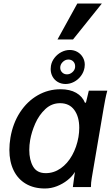

<svg xmlns="http://www.w3.org/2000/svg" viewBox="-20 -1067 640 1095"><path d="M33.5 -212Q33.5 -245.5 39.5 -282Q53.5 -364 94.2 -426.5Q135 -489 195 -523.5Q255 -558 325 -558Q378.5 -558 414.2 -537.8Q450 -517.5 465 -480L470.5 -483L486.5 -550H592Q585.5 -527 580.5 -501.2Q575.5 -475.5 571.5 -452L506 -67.5Q505.5 -63.5 503.2 -50.5Q501 -37.5 499.8 -25.8Q498.5 -14 498.5 0H395.5Q395.5 -0.5 404 -63L407.5 -86.5L403 -80Q389.5 -59 364 -38.8Q338.5 -18.5 305 -5.2Q271.5 8 236 8Q173 8 127.2 -19Q81.5 -46 57.5 -95.8Q33.5 -145.5 33.5 -212ZM427.5 -285.5Q432 -312.5 432 -338Q432 -401 403.8 -439.8Q375.5 -478.5 322.5 -478.5Q274.5 -478.5 238.5 -444.8Q202.5 -411 181.2 -362.8Q160 -314.5 152 -268.5Q147 -240 147 -211.5Q147 -155 168.8 -117.2Q190.5 -79.5 241 -79.5Q287 -79.5 326 -106.8Q365 -134 391.2 -181Q417.5 -228 427.5 -285.5ZM269 -673.5Q269 -682.5 270.5 -691.5Q274.5 -716 290.8 -737Q307 -758 330.2 -770Q353.5 -782 378 -782Q402 -782 421.5 -770.8Q441 -759.5 452.2 -740.2Q463.5 -721 463.5 -698Q463.5 -690 462 -681Q457.5 -655 441.5 -633.8Q425.5 -612.5 402.2 -600.2Q379 -588 354 -588Q329.5 -588 310 -599.2Q290.5 -610.5 279.8 -630Q269 -649.5 269 -673.5ZM408 -681Q408.5 -684 408.5 -689Q408.5 -705.5 397.8 -716.5Q387 -727.5 370 -727.5Q352 -727.5 337.8 -713.5Q323.5 -699.5 323.5 -681Q323.5 -665 334.5 -654Q345.5 -643 362 -643Q378.5 -643 392 -654.5Q405.5 -666 408 -681ZM308 -842 421 -1047H561L396.5 -842Z"/></svg>

Font: JuliaMono SemiBoldItalic
Style: Regular
Weight: 600
Italic angle: -9°
Monospace: yes
Designer: cormullion
Foundry: corm
Version: Version 0.049; ttfautohint (v1.8.4)